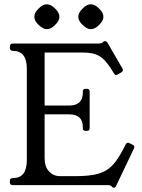

<svg xmlns="http://www.w3.org/2000/svg" viewBox="-20 -863 664 895"><path d="M599 -188Q610 -183 604 -170L521 4Q518 12 511 12Q508 12 503 9L499 4Q496 2 492.5 1Q489 0 481 0H40Q26 0 26 -13V-20Q26 -33 40 -33H41Q105 -33 105 -116V-543Q105 -626 40 -626Q26 -626 26 -640V-646Q26 -660 40 -660H440Q452 -660 457 -664L462 -669Q464 -671 470 -671Q477 -671 481 -664L550 -545Q553 -541 553 -537Q553 -531 546 -526L531 -517Q524 -513 521 -513Q516 -513 511 -521L508 -526Q486 -563 466.5 -583Q447 -603 424 -610.5Q401 -618 367 -618H188V-371H302Q334 -371 350 -386Q366 -401 366 -430V-436Q366 -449 379 -449H385Q398 -449 398 -436V-266Q398 -253 385 -253H379Q366 -253 366 -266V-271Q366 -330 302 -330H188V-126Q188 -86 208.5 -64Q229 -42 258 -42H333Q381 -42 415.5 -48Q450 -54 475 -69Q500 -84 520.5 -112Q541 -140 563 -184L566 -190Q568 -195 573 -197Q578 -199 585 -195ZM198 -843Q218 -843 237 -823Q257 -804 257 -785Q257 -766 237 -747Q218 -727 198 -727Q180 -727 160 -747Q140 -765 140 -785Q140 -804 160 -823Q179 -843 198 -843ZM403 -843Q423 -843 442 -823Q462 -804 462 -785Q462 -766 442 -747Q423 -727 403 -727Q385 -727 365 -747Q345 -765 345 -785Q345 -804 365 -823Q384 -843 403 -843Z"/></svg>

Font: Young Serif Light
Style: Regular
Weight: 300
Designer: Bastien Sozeau
Foundry: NBR — Bastien Sozeau
Version: Version 5.001